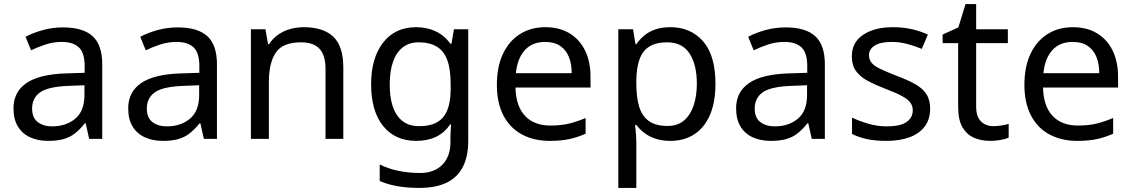

<svg xmlns="http://www.w3.org/2000/svg" viewBox="-20 -679 5539 939"><path d="M288 -545Q386 -545 433 -502Q480 -459 480 -365V0H416L399 -76H395Q372 -47 347.5 -27.5Q323 -8 291.5 1Q260 10 215 10Q167 10 128.5 -7Q90 -24 68 -59.5Q46 -95 46 -149Q46 -229 109 -272.5Q172 -316 303 -320L394 -323V-355Q394 -422 365 -448Q336 -474 283 -474Q241 -474 203 -461.5Q165 -449 132 -433L105 -499Q140 -518 188 -531.5Q236 -545 288 -545ZM314 -259Q214 -255 175.5 -227Q137 -199 137 -148Q137 -103 164.5 -82Q192 -61 235 -61Q303 -61 348 -98.5Q393 -136 393 -214V-262Z M849 -545Q947 -545 994 -502Q1041 -459 1041 -365V0H977L960 -76H956Q933 -47 908.5 -27.5Q884 -8 852.5 1Q821 10 776 10Q728 10 689.5 -7Q651 -24 629 -59.5Q607 -95 607 -149Q607 -229 670 -272.5Q733 -316 864 -320L955 -323V-355Q955 -422 926 -448Q897 -474 844 -474Q802 -474 764 -461.5Q726 -449 693 -433L666 -499Q701 -518 749 -531.5Q797 -545 849 -545ZM875 -259Q775 -255 736.5 -227Q698 -199 698 -148Q698 -103 725.5 -82Q753 -61 796 -61Q864 -61 909 -98.5Q954 -136 954 -214V-262Z M1465 -546Q1561 -546 1610 -499.5Q1659 -453 1659 -349V0H1572V-343Q1572 -408 1543 -440Q1514 -472 1452 -472Q1363 -472 1329 -422Q1295 -372 1295 -278V0H1207V-536H1278L1291 -463H1296Q1314 -491 1340.5 -509.5Q1367 -528 1399 -537Q1431 -546 1465 -546Z M2015 -546Q2068 -546 2110.5 -526Q2153 -506 2183 -465H2188L2200 -536H2270V9Q2270 85 2244 136.5Q2218 188 2165 214Q2112 240 2030 240Q1972 240 1923.5 231.5Q1875 223 1837 206V125Q1875 145 1926 156Q1977 167 2035 167Q2104 167 2143.5 126.5Q2183 86 2183 16V-5Q2183 -17 2184 -39.5Q2185 -62 2186 -71H2182Q2154 -30 2112.5 -10Q2071 10 2016 10Q1912 10 1853.5 -63Q1795 -136 1795 -267Q1795 -395 1853.5 -470.5Q1912 -546 2015 -546ZM2027 -472Q1982 -472 1950.5 -448Q1919 -424 1902.5 -378Q1886 -332 1886 -266Q1886 -167 1922.5 -114.5Q1959 -62 2029 -62Q2070 -62 2099 -72.5Q2128 -83 2147 -105.5Q2166 -128 2175 -163Q2184 -198 2184 -246V-267Q2184 -340 2167.5 -385Q2151 -430 2116 -451Q2081 -472 2027 -472Z M2647 -546Q2716 -546 2765.5 -516Q2815 -486 2841.5 -431.5Q2868 -377 2868 -304V-251H2501Q2503 -160 2547.5 -112.5Q2592 -65 2672 -65Q2723 -65 2762.5 -74.5Q2802 -84 2844 -102V-25Q2803 -7 2763 1.5Q2723 10 2668 10Q2592 10 2533.5 -21Q2475 -52 2442.5 -113.5Q2410 -175 2410 -264Q2410 -352 2439.5 -415Q2469 -478 2522.5 -512Q2576 -546 2647 -546ZM2646 -474Q2583 -474 2546.5 -433.5Q2510 -393 2503 -321H2776Q2776 -367 2762 -401Q2748 -435 2719.5 -454.5Q2691 -474 2646 -474Z M3259 -546Q3358 -546 3418.5 -477Q3479 -408 3479 -269Q3479 -178 3451.5 -115.5Q3424 -53 3374.5 -21.5Q3325 10 3258 10Q3217 10 3185 -1Q3153 -12 3130.5 -29.5Q3108 -47 3092 -68H3086Q3088 -51 3090 -25Q3092 1 3092 20V240H3004V-536H3076L3088 -463H3092Q3108 -486 3130.5 -505Q3153 -524 3184.5 -535Q3216 -546 3259 -546ZM3243 -472Q3189 -472 3156 -451.5Q3123 -431 3108 -390Q3093 -349 3092 -286V-269Q3092 -203 3106 -157Q3120 -111 3153.5 -87Q3187 -63 3245 -63Q3294 -63 3325.5 -90Q3357 -117 3372.5 -163.5Q3388 -210 3388 -270Q3388 -362 3352.5 -417Q3317 -472 3243 -472Z M3822 -545Q3920 -545 3967 -502Q4014 -459 4014 -365V0H3950L3933 -76H3929Q3906 -47 3881.5 -27.5Q3857 -8 3825.5 1Q3794 10 3749 10Q3701 10 3662.5 -7Q3624 -24 3602 -59.5Q3580 -95 3580 -149Q3580 -229 3643 -272.5Q3706 -316 3837 -320L3928 -323V-355Q3928 -422 3899 -448Q3870 -474 3817 -474Q3775 -474 3737 -461.5Q3699 -449 3666 -433L3639 -499Q3674 -518 3722 -531.5Q3770 -545 3822 -545ZM3848 -259Q3748 -255 3709.5 -227Q3671 -199 3671 -148Q3671 -103 3698.5 -82Q3726 -61 3769 -61Q3837 -61 3882 -98.5Q3927 -136 3927 -214V-262Z M4529 -148Q4529 -96 4503 -61Q4477 -26 4429 -8Q4381 10 4315 10Q4259 10 4218.5 1Q4178 -8 4147 -24V-104Q4179 -88 4224.5 -74.5Q4270 -61 4317 -61Q4384 -61 4414 -82.5Q4444 -104 4444 -140Q4444 -160 4433 -176Q4422 -192 4393.5 -208Q4365 -224 4312 -244Q4260 -264 4223 -284Q4186 -304 4166 -332Q4146 -360 4146 -404Q4146 -472 4201.5 -509Q4257 -546 4347 -546Q4396 -546 4438.5 -536.5Q4481 -527 4518 -510L4488 -440Q4454 -454 4417 -464Q4380 -474 4341 -474Q4287 -474 4258.5 -456.5Q4230 -439 4230 -409Q4230 -387 4243 -371.5Q4256 -356 4286.5 -341.5Q4317 -327 4368 -307Q4419 -288 4455 -268Q4491 -248 4510 -219.5Q4529 -191 4529 -148Z M4838 -62Q4858 -62 4879 -65.5Q4900 -69 4913 -73V-6Q4899 1 4873 5.5Q4847 10 4823 10Q4781 10 4745.5 -4.5Q4710 -19 4688 -55Q4666 -91 4666 -156V-468H4590V-510L4667 -545L4702 -659H4754V-536H4909V-468H4754V-158Q4754 -109 4777.5 -85.5Q4801 -62 4838 -62Z M5227 -546Q5296 -546 5345.5 -516Q5395 -486 5421.5 -431.5Q5448 -377 5448 -304V-251H5081Q5083 -160 5127.5 -112.5Q5172 -65 5252 -65Q5303 -65 5342.5 -74.5Q5382 -84 5424 -102V-25Q5383 -7 5343 1.5Q5303 10 5248 10Q5172 10 5113.5 -21Q5055 -52 5022.5 -113.5Q4990 -175 4990 -264Q4990 -352 5019.5 -415Q5049 -478 5102.5 -512Q5156 -546 5227 -546ZM5226 -474Q5163 -474 5126.5 -433.5Q5090 -393 5083 -321H5356Q5356 -367 5342 -401Q5328 -435 5299.5 -454.5Q5271 -474 5226 -474Z"/></svg>

Font: utamil15
Style: Book
Weight: 400
Designer: Jelle Bosma - Monotype Design Team
Foundry: Monotype Imaging Inc.
Version: Version 2.003